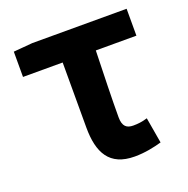

<svg xmlns="http://www.w3.org/2000/svg" viewBox="-107 -662 763 778"><g transform="rotate(-20 274.0 -273.0)"><path d="M346 14C391 14 431 5 463 -4L444 -115C421 -108 403 -106 383 -106C355 -106 338 -118 338 -158C338 -236 341 -340 344 -444H519V-560H112L30 -553V-444H201V-164C201 -55 237 14 346 14Z"/></g></svg>

Font: Noto Sans Mono CJK HK
Style: Bold
Weight: 700
Designer: Ryoko NISHIZUKA 西塚涼子 (kana, bopomofo & ideographs); Paul D. Hunt (Latin, Greek & Cyrillic); Sandoll Communications 산돌커뮤니
Foundry: Adobe
Version: Version 2.004;hotconv 1.0.118;makeotfexe 2.5.65603